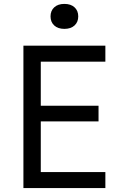

<svg xmlns="http://www.w3.org/2000/svg" viewBox="-20 -964 640 984"><path d="M100 0V-730H520V-648H189V-422H485V-342H189V-82H520V0ZM310 -816Q277 -816 258 -833.5Q239 -851 239 -880Q239 -909 258 -926.5Q277 -944 310 -944Q343 -944 362 -926.5Q381 -909 381 -880Q381 -851 362 -833.5Q343 -816 310 -816Z"/></svg>

Font: JetBrains Mono
Style: Regular
Weight: 400
Monospace: yes
Designer: Philipp Nurullin, Konstantin Bulenkov
Foundry: JetBrains
Version: Version 2.305